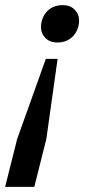

<svg xmlns="http://www.w3.org/2000/svg" viewBox="-52 -552 339 750"><path d="M173 -386Q142 -386 125 -404Q108 -422 108 -445Q108 -450 108.5 -456Q109 -462 111 -470Q119 -499 140.5 -515.5Q162 -532 192 -532Q223 -532 240 -514Q257 -496 257 -473Q257 -468 256.5 -462Q256 -456 254 -448Q246 -419 224.5 -402.5Q203 -386 173 -386ZM15 -9 127 -322H173L129 -9L82 178H-32Z"/></svg>

Font: IBM Plex Serif Medium
Style: Italic
Weight: 500
Italic angle: -14°
Designer: Mike Abbink, Paul van der Laan, Pieter van Rosmalen
Foundry: Bold Monday
Version: Version 2.5